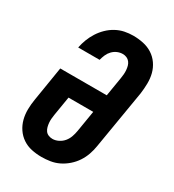

<svg xmlns="http://www.w3.org/2000/svg" viewBox="-182 -845 863 955"><g transform="rotate(30 250.0 -367.5)"><path d="M205 8Q176 8 148 2Q120 -4 97 -19.5Q74 -35 58.5 -58Q43 -81 36 -108Q29 -135 29.5 -164.5Q30 -194 35 -223L67 -420H334L352 -529Q354 -541 355 -553Q356 -565 355 -577Q354 -589 351 -600Q348 -611 341 -620Q334 -629 323.5 -633.5Q313 -638 301 -638Q285 -638 270 -631.5Q255 -625 243.5 -613Q232 -601 225.5 -586Q219 -571 215 -555H92Q97 -580 106 -603.5Q115 -627 129 -649Q143 -671 162 -689.5Q181 -708 204 -720.5Q227 -733 251.5 -738Q276 -743 301 -743Q330 -743 358.5 -737Q387 -731 410.5 -716Q434 -701 450 -678Q466 -655 473 -628Q480 -601 479.5 -571Q479 -541 475 -512L419 -177Q415 -152 406.5 -127.5Q398 -103 383.5 -81Q369 -59 348.5 -41Q328 -23 304.5 -11.5Q281 0 255.5 4Q230 8 205 8ZM208 -97Q225 -97 242 -105.5Q259 -114 270.5 -128Q282 -142 288 -159Q294 -176 297 -194L317 -315H175L157 -206Q155 -194 154 -182Q153 -170 154 -158.5Q155 -147 158 -135.5Q161 -124 167.5 -115Q174 -106 185 -101.5Q196 -97 208 -97Z"/></g></svg>

Font: Iosevka Curly Slab XBdObl
Style: Regular
Weight: 800
Italic angle: -9°
Monospace: yes
Designer: Belleve Invis
Foundry: Belleve Invis
Version: Version 11.1.0; ttfautohint (v1.8.3)